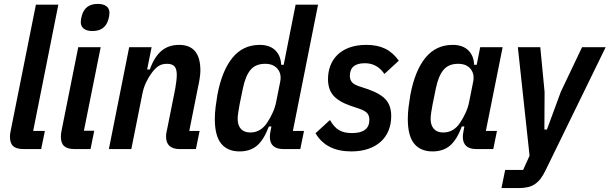

<svg xmlns="http://www.w3.org/2000/svg" viewBox="-20 -764 3124 984"><path d="M101 0Q64 0 47.5 -15Q31 -30 31 -64Q31 -71 32 -79Q33 -87 35 -95L164 -740H279L150 -93H210L191 0Z M454 -605Q425 -605 409.5 -617Q394 -629 394 -651Q394 -666 400 -686Q417 -744 481 -744Q510 -744 525.5 -732Q541 -720 541 -698Q541 -682 535 -663Q518 -605 454 -605ZM362 0Q326 0 309 -15Q292 -30 292 -64Q292 -80 296 -97L381 -522H496L410 -94H463L444 0Z M538 0 642 -522H757L734 -408H748Q770 -471 806.5 -502.5Q843 -534 898 -534Q1007 -534 1007 -403Q1007 -386 1003.5 -363Q1000 -340 996 -323L950 -93H1003L984 0H901Q831 0 831 -65Q831 -72 832 -79.5Q833 -87 835 -94L878 -309Q881 -326 883.5 -346Q886 -366 886 -380Q886 -411 874 -424Q862 -437 836 -437Q810 -437 792.5 -425.5Q775 -414 758 -391Q741 -368 728.5 -341.5Q716 -315 710 -285L653 0Z M1433 0Q1363 0 1363 -63Q1363 -76 1367 -95L1371 -116H1358Q1332 -47 1297 -17.5Q1262 12 1208 12Q1146 12 1113.5 -28Q1081 -68 1081 -154Q1081 -184 1085 -216Q1089 -248 1094 -277Q1117 -401 1171 -467.5Q1225 -534 1311 -534Q1362 -534 1390.5 -506.5Q1419 -479 1421 -432H1434L1495 -740H1610L1481 -93H1538L1519 0ZM1263 -85Q1316 -85 1349 -135Q1365 -159 1377.5 -186.5Q1390 -214 1395 -240L1416 -345Q1424 -385 1402.5 -411Q1381 -437 1339 -437Q1290 -437 1264 -406Q1238 -375 1225 -312L1208 -229Q1204 -209 1201 -188Q1198 -167 1198 -155Q1198 -122 1214.5 -103.5Q1231 -85 1263 -85Z M1780 12Q1652 12 1597 -81L1671 -149Q1692 -112 1717.5 -97Q1743 -82 1784 -82Q1873 -82 1873 -150Q1873 -172 1861.5 -184.5Q1850 -197 1821 -207L1776 -222Q1714 -244 1687.5 -275.5Q1661 -307 1661 -359Q1661 -395 1673 -427Q1685 -459 1709.5 -483Q1734 -507 1771 -520.5Q1808 -534 1858 -534Q1914 -534 1954 -514.5Q1994 -495 2024 -453L1950 -385Q1913 -440 1850 -440Q1773 -440 1773 -375Q1773 -354 1785 -341.5Q1797 -329 1823 -321L1868 -306Q1932 -283 1958.5 -252Q1985 -221 1985 -169Q1985 -129 1971.5 -95.5Q1958 -62 1931.5 -38Q1905 -14 1867 -1Q1829 12 1780 12Z M2422 0Q2352 0 2352 -63Q2352 -76 2356 -95L2360 -116H2347Q2321 -47 2286 -17.5Q2251 12 2197 12Q2135 12 2102.5 -28Q2070 -68 2070 -154Q2070 -184 2074 -216Q2078 -248 2083 -277Q2106 -401 2160 -467.5Q2214 -534 2300 -534Q2351 -534 2379.5 -506.5Q2408 -479 2410 -432H2423L2441 -522H2556L2470 -93H2527L2508 0ZM2252 -85Q2305 -85 2338 -135Q2354 -159 2366.5 -186.5Q2379 -214 2384 -240L2405 -345Q2413 -385 2391.5 -411Q2370 -437 2328 -437Q2279 -437 2253 -406Q2227 -375 2214 -312L2197 -229Q2193 -209 2190 -188Q2187 -167 2187 -155Q2187 -122 2203.5 -103.5Q2220 -85 2252 -85Z M2963 -522H3084L2775 111Q2763 136 2749.5 153Q2736 170 2720 180.5Q2704 191 2683.5 195.5Q2663 200 2636 200H2550L2569 107H2661L2694 34L2634 -522H2749L2771 -293L2770 -100H2783L2854 -293Z"/></svg>

Font: IBM Plex Sans Cond SmBld
Style: Italic
Weight: 600
Width: 3
Italic angle: -11°
Designer: Mike Abbink, Paul van der Laan, Pieter van Rosmalen
Foundry: Bold Monday
Version: Version 1.3